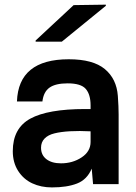

<svg xmlns="http://www.w3.org/2000/svg" viewBox="-20 -795 589 829"><path d="M276.9 -539.1Q381.8 -539.1 432.6 -496.8Q483.4 -454.6 488.8 -380.9Q492.2 -334 492.2 -300.8V0H381.8L376 -66.9Q356 -19.5 312.7 -2.7Q269.5 14.2 204.1 14.2Q157.2 14.2 119.4 -3.4Q81.5 -21 58.3 -57.1Q35.2 -93.3 35.2 -142.1Q35.2 -241.2 110.8 -282.7Q186.5 -324.2 347.2 -324.2H371.1V-339.8Q371.1 -387.2 350.3 -411.1Q329.6 -435.1 272 -435.1Q219.7 -435.1 193.8 -416.7Q168 -398.4 163.1 -356.9H53.2Q59.6 -539.1 276.9 -539.1ZM133.8 -615.2V-620.1L297.9 -772.9L437 -774.9V-770L247.1 -615.2ZM157.2 -157.2Q157.2 -125.5 180.4 -107.7Q203.6 -89.8 243.2 -89.8Q293.9 -89.8 332.5 -115.5Q371.1 -141.1 371.1 -182.1V-228Q322.3 -230.5 282.7 -228.3Q243.2 -226.1 215.3 -219.2Q187.5 -212.4 172.4 -196.8Q157.2 -181.2 157.2 -157.2Z"/></svg>

Font: Nacelle SemiBold
Style: Regular
Weight: 600
Designer: Sora Sagano
Foundry: Sora Sagano
Version: Version 1.000;FEAKit 1.0